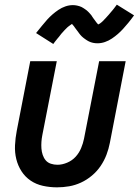

<svg xmlns="http://www.w3.org/2000/svg" viewBox="-20 -793 596 825"><path d="M225 12Q194 12 164.5 5.5Q135 -1 111.5 -17Q88 -33 72.5 -57Q57 -81 50 -109.5Q43 -138 44.5 -169Q46 -200 52 -231L110 -530H224L162 -213Q159 -198 158 -183.5Q157 -169 158 -155Q159 -141 163.5 -127.5Q168 -114 176.5 -104Q185 -94 198.5 -89.5Q212 -85 227 -85Q247 -85 268.5 -94Q290 -103 305 -119.5Q320 -136 328.5 -156.5Q337 -177 341 -197L406 -530H520L452 -179Q447 -153 437.5 -128Q428 -103 412.5 -80Q397 -57 375 -38.5Q353 -20 328 -8.5Q303 3 277 7.5Q251 12 225 12ZM209 -604 135 -651Q149 -668 160.5 -682.5Q172 -697 183 -709Q194 -721 205.5 -731Q217 -741 231 -750.5Q245 -760 261 -765.5Q277 -771 293 -771Q298 -771 302.5 -770.5Q307 -770 311.5 -769Q316 -768 321 -766.5Q326 -765 330 -763Q334 -761 338 -758.5Q342 -756 345.5 -753.5Q349 -751 353 -748Q357 -745 360 -741.5Q363 -738 366.5 -734.5Q370 -731 372.5 -727.5Q375 -724 377 -720.5Q379 -717 381.5 -714Q384 -711 387.5 -706Q391 -701 394 -697Q397 -693 400 -690Q403 -687 403 -685H398Q398 -686 402 -688Q406 -690 409.5 -692Q413 -694 416.5 -697.5Q420 -701 422 -702.5Q424 -704 425.5 -706Q427 -708 429 -710Q431 -712 433.5 -714.5Q436 -717 438 -719.5Q440 -722 442.5 -724.5Q445 -727 447.5 -730Q450 -733 452.5 -736Q455 -739 458 -742.5Q461 -746 464 -749.5Q467 -753 470 -757Q473 -761 476 -765Q479 -769 482 -773L556 -727Q543 -709 531 -694.5Q519 -680 508.5 -668.5Q498 -657 486.5 -647Q475 -637 461 -627.5Q447 -618 431 -612.5Q415 -607 399 -607Q394 -607 389 -607.5Q384 -608 379.5 -609Q375 -610 370.5 -611.5Q366 -613 362 -615Q358 -617 354 -619.5Q350 -622 346.5 -624.5Q343 -627 339 -630Q335 -633 331.5 -636.5Q328 -640 325 -643.5Q322 -647 319.5 -650.5Q317 -654 314.5 -657.5Q312 -661 309.5 -664Q307 -667 303.5 -672Q300 -677 297.5 -680.5Q295 -684 291.5 -687.5Q288 -691 288 -692Q289 -693 289 -693H290Q291 -693 292.5 -693Q294 -693 293 -692L289 -690Q286 -688 282.5 -685.5Q279 -683 275 -680Q271 -677 269.5 -675.5Q268 -674 266 -672Q264 -670 262 -668Q260 -666 257.5 -663.5Q255 -661 253 -658.5Q251 -656 248.5 -653.5Q246 -651 243.5 -648Q241 -645 238.5 -641.5Q236 -638 233.5 -635Q231 -632 227.5 -628Q224 -624 221.5 -620.5Q219 -617 215.5 -613Q212 -609 209 -604Z"/></svg>

Font: Lode
Style: Bold Italic
Weight: 700
Italic angle: -11°
Monospace: yes
Designer: Belleve Invis
Foundry: Belleve Invis
Version: Version 29.2.0; ttfautohint (v1.8.3)